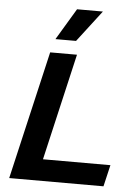

<svg xmlns="http://www.w3.org/2000/svg" viewBox="-59 -938 716 984"><g transform="rotate(5 298.5 -446.0)"><path d="M297 -892H430L306 -730H200ZM190 -111H537L511 0H26L179 -660H317Z"/></g></svg>

Font: Elaine Sans SemiBold
Style: Italic
Weight: 600
Italic angle: -13°
Designer: Wei Huang
Foundry: Wei Huang
Version: Version 2.001;December 24, 2019;FontCreator 12.0.0.2547 64-b